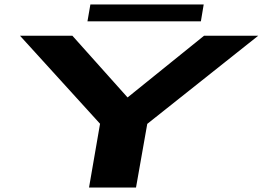

<svg xmlns="http://www.w3.org/2000/svg" viewBox="-20 -834 1168 854"><path d="M376 0H585L635 -283L1128.5 -675H887.5L548 -401H547L302 -675H69L425 -283.5ZM369 -739H873.5L886 -814H382Z"/></svg>

Font: Anybody ExtraExpanded
Style: Bold Italic
Weight: 700
Width: 8
Italic angle: -10°
Version: Version 1.113;gftools[0.9.25]